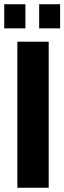

<svg xmlns="http://www.w3.org/2000/svg" viewBox="-34 -887 304 907"><path d="M-14 -753H86V-867H-14ZM151 -753H250V-867H151ZM48 0H196V-690H48Z"/></svg>

Font: Decalotype
Style: Bold
Weight: 700
Designer: Alfredo Marco Pradil
Foundry: Alfredo Marco Pradil
Version: Version 1.0